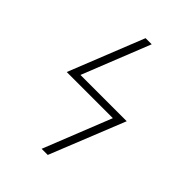

<svg xmlns="http://www.w3.org/2000/svg" viewBox="-215 -832 930 930"><g transform="rotate(45 250.0 -367.5)"><path d="M287 0H245L384 -349H68L222 -735H264L125 -386H442Z"/></g></svg>

Font: Iosevka SS04 XLt Obl
Style: Regular
Weight: 200
Italic angle: -9°
Monospace: yes
Designer: Belleve Invis
Foundry: Belleve Invis
Version: Version 19.0.0; ttfautohint (v1.8.4)